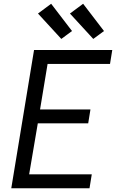

<svg xmlns="http://www.w3.org/2000/svg" viewBox="-20 -1001 640 1021"><path d="M40 0 161 -735H577L565 -661H233L193 -419H461L449 -345H181L135 -74H468L456 0ZM476 -794 352 -929 422 -981 533 -836ZM306 -794 182 -929 252 -981 363 -836Z"/></svg>

Font: Iosevka Curly Extended Oblique
Style: Regular
Weight: 400
Width: 7
Italic angle: -9°
Monospace: yes
Designer: Belleve Invis
Foundry: Belleve Invis
Version: Version 11.1.0; ttfautohint (v1.8.3)